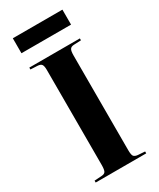

<svg xmlns="http://www.w3.org/2000/svg" viewBox="-228 -985 873 1056"><g transform="rotate(-30 208.5 -457.5)"><path d="M48 0V-12L94 -15Q113 -16 119 -27Q125 -38 125 -69V-671Q125 -695 118.5 -705Q112 -715 91 -716L48 -718V-730H369V-718L323 -716Q305 -715 298.5 -704.5Q292 -694 292 -666V-65Q292 -36 298.5 -26.5Q305 -17 325 -15L369 -12V0ZM50 -820V-915H365V-820Z"/></g></svg>

Font: Literata 72pt
Style: Bold
Weight: 700
Designer: Latin by Veronika Burian and Jose Scaglione. Greek by Irene Vlachou. Cyrillic by Vera Evstafieva.
Foundry: TypeTogether
Version: Version 3.002